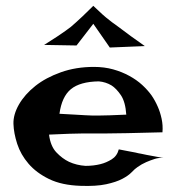

<svg xmlns="http://www.w3.org/2000/svg" viewBox="-20 -717 593 648"><path d="M268.6 -157.2Q295.9 -157.2 319.3 -163.1Q338.9 -168 356.9 -179.2Q375 -190.4 380.9 -212.9Q400.4 -209 414.1 -206.5Q427.7 -204.1 437.5 -202.1Q448.2 -199.2 456.1 -198.2Q463.9 -196.3 474.6 -194.3Q484.4 -192.4 498.5 -189.9Q512.7 -187.5 532.2 -183.6Q517.6 -185.5 502.4 -180.7Q487.3 -175.8 473.6 -169.9Q458 -163.1 444.3 -153.3Q435.5 -147.5 424.3 -135.7Q413.1 -124 392.6 -113.3Q372.1 -102.5 338.4 -95.2Q304.7 -87.9 252 -89.8Q188.5 -91.8 145.5 -112.8Q102.5 -133.8 76.2 -164.6Q49.8 -195.3 38.1 -231.4Q26.4 -267.6 25.4 -298.8Q24.4 -330.1 43.9 -364.3Q63.5 -398.4 99.1 -426.8Q134.8 -455.1 185.5 -473.1Q236.3 -491.2 296.9 -491.2Q332 -491.2 361.8 -482.9Q391.6 -474.6 416.5 -460.9Q441.4 -447.3 460 -430.2Q478.5 -413.1 491.2 -395.5Q503.9 -377 512.7 -356.4Q520.5 -338.9 525.4 -316.4Q530.3 -293.9 528.3 -270.5Q454.1 -268.6 408.7 -267.6Q363.3 -266.6 337.9 -266.6H293.9H260.7Q243.2 -266.6 214.8 -265.6Q186.5 -264.6 145.5 -262.7Q150.4 -223.6 170.4 -202.6Q190.4 -181.6 212.9 -170.9Q238.3 -159.2 268.6 -157.2ZM180.7 -333Q211.9 -331.1 232.9 -330.1Q253.9 -329.1 267.6 -328.1Q282.2 -327.1 291 -327.1H315.4Q339.8 -327.1 406.2 -330.1Q403.3 -373 388.2 -395.5Q373 -418 356.4 -428.7Q336.9 -440.4 313.5 -442.4Q250 -441.4 219.2 -416Q188.5 -390.6 180.7 -333ZM128.9 -565.4Q155.3 -582 172.4 -593.3Q189.5 -604.5 200.2 -612.3Q211.9 -621.1 218.8 -626Q224.6 -630.9 235.4 -640.6Q244.1 -648.4 258.8 -662.1Q273.4 -675.8 294.9 -697.3Q329.1 -664.1 348.6 -649.4Q359.4 -640.6 368.2 -634.8Q377 -628.9 390.6 -618.2Q402.3 -609.4 421.4 -595.2Q440.4 -581.1 468.8 -561.5L350.6 -556.6L294.9 -636.7L238.3 -563.5Z"/></svg>

Font: Lakki Reddy
Style: Regular
Weight: 400
Designer: Appaji Ambarisha Darbha
Version: Version 1.0.4; ttfautohint (v1.2.42-39fb)